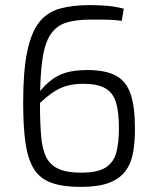

<svg xmlns="http://www.w3.org/2000/svg" viewBox="-20 -722 609 754"><path d="M334 -702Q354 -702 390 -700Q426 -698 466 -688L458 -640Q437 -643 419.5 -644Q402 -645 382 -645Q362 -645 334 -645Q278 -645 240 -633Q202 -621 179 -587.5Q156 -554 146.5 -488.5Q137 -423 137 -316Q137 -240 141.5 -187.5Q146 -135 162 -104Q178 -73 210.5 -58.5Q243 -44 298 -44Q364 -44 395.5 -64.5Q427 -85 437 -124Q447 -163 447 -218Q447 -282 435.5 -320Q424 -358 393 -375.5Q362 -393 306 -393Q271 -393 241 -384.5Q211 -376 181 -354.5Q151 -333 113 -294L109 -328Q142 -374 172 -400Q202 -426 238 -436.5Q274 -447 322 -447Q394 -447 435 -425Q476 -403 493 -352.5Q510 -302 510 -217Q510 -165 502.5 -122.5Q495 -80 472.5 -50Q450 -20 408 -4Q366 12 297 12Q226 12 181 -4.5Q136 -21 112.5 -59.5Q89 -98 80 -161.5Q71 -225 71 -319Q71 -444 87 -520Q103 -596 134.5 -635.5Q166 -675 216 -688.5Q266 -702 334 -702Z"/></svg>

Font: Exo 2 Light
Style: Regular
Weight: 300
Designer: Natanael Gama
Foundry: Natanael Gama
Version: Version 2.010